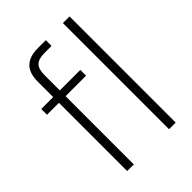

<svg xmlns="http://www.w3.org/2000/svg" viewBox="-209 -821 921 921"><g transform="rotate(-45 251.5 -360.0)"><path d="M103 0V-607Q103 -644 115 -669Q127 -694 152.5 -707Q178 -720 218 -720H271V-681H223Q183 -681 165.5 -664Q148 -647 148 -605V0ZM22 -463V-502H287V-463ZM387 0V-720H432V0Z"/></g></svg>

Font: DM Sans 16pt ExtraLight
Style: Regular
Weight: 250
Version: Version 4.004;gftools[0.9.30]